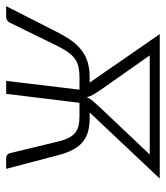

<svg xmlns="http://www.w3.org/2000/svg" viewBox="5 -560 538 622"><g transform="rotate(90 274.0 -249.0)"><path d="M296.5 -237.5 296 -237 267 0H225L253.5 -237.5H213Q195 -237.5 180.8 -234.5Q166.5 -231.5 154.8 -223.5Q143 -215.5 132.8 -201.5Q122.5 -187.5 112 -166L36 -11Q33.5 -6.5 29 -3.2Q24.5 0 18.5 0H-17L70 -171Q83.5 -197 97.8 -215.8Q112 -234.5 129.2 -246.8Q146.5 -259 167.2 -264.8Q188 -270.5 214 -270.5H230.5L73.5 -497.5H108H110.5H541.5L327.5 -270.5H345.5Q371.5 -270.5 390.8 -264.8Q410 -259 424.2 -246.8Q438.5 -234.5 448.2 -215.8Q458 -197 465 -171L510 0H474.5Q468.5 0 464.8 -3.2Q461 -6.5 459.5 -11L422 -166Q417 -187.5 410 -201.5Q403 -215.5 393.2 -223.5Q383.5 -231.5 370 -234.5Q356.5 -237.5 338.5 -237.5ZM255 -305Q264 -291 269.8 -281.5Q275.5 -272 278 -261Q282.5 -272 290.8 -281.5Q299 -291 312 -305L463.5 -465H142.5Z"/></g></svg>

Font: Lato Light
Style: Italic
Weight: 300
Italic angle: -7°
Designer: Lukasz Dziedzic
Foundry: tyPoland Lukasz Dziedzic
Version: Version 2.007; 2014-02-27